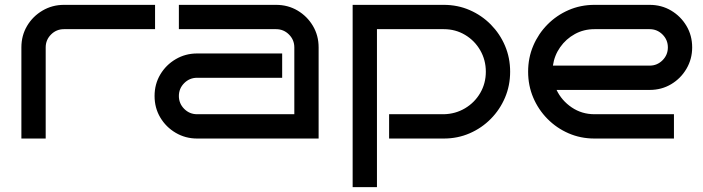

<svg xmlns="http://www.w3.org/2000/svg" viewBox="-20 -570 2894 790"><path d="M618 -450H243Q212 -450 190 -428Q168 -406 168 -375V0H68V-375Q68 -424 91.5 -463.5Q115 -503 155 -526.5Q195 -550 243 -550H618Z M1291 0H791Q743 0 703 -23.5Q663 -47 639.5 -86.5Q616 -126 616 -175Q616 -224 639.5 -263.5Q663 -303 703 -326.5Q743 -350 791 -350H1141V-250H791Q760 -250 738 -228Q716 -206 716 -175Q716 -144 738 -122Q760 -100 791 -100H1191V-375Q1191 -406 1169 -428Q1147 -450 1116 -450H716V-550H1116Q1165 -550 1204.5 -526.5Q1244 -503 1267.5 -463.5Q1291 -424 1291 -375Z M2079 -275Q2079 -218 2058 -168.5Q2037 -119 1999.5 -81Q1962 -43 1912.5 -21.5Q1863 0 1806 0H1581V-100H1806Q1854 -101 1893.5 -124.5Q1933 -148 1956 -187.5Q1979 -227 1979 -275Q1979 -323 1956 -363Q1933 -403 1893.5 -426.5Q1854 -450 1806 -450H1531V200H1431V-550H1806Q1863 -550 1912.5 -528.5Q1962 -507 1999.5 -469Q2037 -431 2058 -381.5Q2079 -332 2079 -275Z M2828 -375Q2828 -327 2804.5 -287Q2781 -247 2741.5 -223.5Q2702 -200 2653 -200H2270Q2291 -156 2332.5 -128Q2374 -100 2426 -100H2753V0H2426Q2369 0 2319.5 -21.5Q2270 -43 2232.5 -81Q2195 -119 2174 -168.5Q2153 -218 2153 -275Q2153 -332 2174 -381.5Q2195 -431 2232.5 -469Q2270 -507 2319.5 -528.5Q2369 -550 2426 -550H2653Q2702 -550 2741.5 -526.5Q2781 -503 2804.5 -463.5Q2828 -424 2828 -375ZM2653 -300Q2684 -300 2706 -322Q2728 -344 2728 -375Q2728 -406 2706 -428Q2684 -450 2653 -450H2426Q2382 -450 2345.5 -430Q2309 -410 2285 -376Q2261 -342 2255 -300Z"/></svg>

Font: Bruno Ace
Style: Regular
Weight: 400
Version: Version 1.100; ttfautohint (v1.8.4.7-5d5b);gftools[0.9.27]